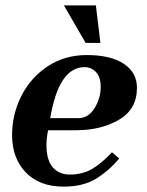

<svg xmlns="http://www.w3.org/2000/svg" viewBox="-20 -685 548 715"><path d="M25 -182Q25 -259 59.5 -327.5Q94 -396 157.5 -438Q221 -480 303 -480Q392 -480 441 -447.5Q490 -415 490 -358Q490 -278 423 -239Q356 -200 264 -200H159Q153 -169 153 -144Q153 -90 176 -62.5Q199 -35 240 -35Q288 -35 324 -56.5Q360 -78 397 -118L424 -95Q387 -50 338.5 -20Q290 10 217 10Q127 10 76 -43Q25 -96 25 -182ZM272 -245Q309 -245 332 -282Q355 -319 355 -362Q355 -398 337.5 -416.5Q320 -435 295 -435Q199 -435 167 -245ZM299 -525 218 -665H337L354 -525Z"/></svg>

Font: Philosopher
Style: Bold Italic
Weight: 700
Italic angle: -10°
Designer: Jovanny Lemonad
Foundry: Jovanny Lemonad
Version: Version 2.000